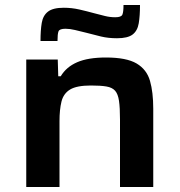

<svg xmlns="http://www.w3.org/2000/svg" viewBox="-20 -748 721 768"><path d="M85 0V-510H211L213 -443H223Q245 -480 288.5 -499Q332 -518 404 -518Q486 -518 526.5 -494Q567 -470 580 -424.5Q593 -379 593 -313V0H460V-270Q460 -317 456 -344.5Q452 -372 440.5 -385Q429 -398 406 -402Q383 -406 344 -406Q287 -406 260.5 -390Q234 -374 226 -342Q218 -310 218 -263V0ZM142 -584Q142 -627 147 -656.5Q152 -686 172 -701.5Q192 -717 235 -717Q267 -717 297.5 -710Q328 -703 357 -695Q380 -689 400 -684Q420 -679 441 -679Q465 -679 469.5 -689.5Q474 -700 474 -728H540Q540 -685 535 -655Q530 -625 510.5 -610Q491 -595 448 -595Q413 -595 384 -602Q355 -609 325 -617Q301 -623 280 -628Q259 -633 242 -633Q218 -633 214 -622.5Q210 -612 210 -584Z"/></svg>

Font: Saira Expanded SemiBold
Style: Regular
Weight: 600
Width: 7
Designer: Hector Gatti with collaboration of the Omnibus-Type team
Foundry: Omnibus-Type
Version: Version 1.100; ttfautohint (v1.8.3)